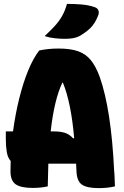

<svg xmlns="http://www.w3.org/2000/svg" viewBox="-20 -960 640 989"><path d="M226 0Q191 8 148 8Q88 8 61 -10.5Q34 -29 34 -78Q34 -104 35 -131Q20 -147 15 -176.5Q10 -206 10 -243V-283H47Q59 -372 79 -452.5Q99 -533 125 -596.5Q151 -660 182 -700Q229 -710 281 -710Q343 -710 382.5 -696Q422 -682 448 -650Q474 -618 494 -563Q553 -395 568 -80Q570 -61 570.5 -40.5Q571 -20 572 0Q535 9 489 9Q428 9 402 -9Q376 -27 374 -77Q373 -98 372 -117H229Q227 -62 226 0ZM261 -283Q290 -283 313.5 -276Q337 -269 357 -247L362 -249Q354 -341 339.5 -412Q325 -483 304 -534H301Q259 -445 241 -283ZM325 -940Q362 -940 399.5 -937Q437 -934 468 -923Q483 -918 487 -906Q491 -894 486 -881Q470 -840 447 -817Q424 -794 389 -774Q364 -760 313 -760Q291 -760 262.5 -763Q234 -766 210 -774Q240 -802 262 -826Q284 -850 299.5 -877Q315 -904 325 -940Z"/></svg>

Font: Recursive Mn Csl St Blk
Style: Regular
Weight: 900
Monospace: yes
Version: Version 1.079;hotconv 1.0.112;makeotfexe 2.5.65598; ttfautoh